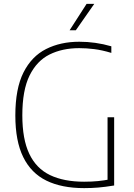

<svg xmlns="http://www.w3.org/2000/svg" viewBox="-20 -964 690 989"><path d="M413.5 5Q298 5 219.2 -33.5Q140.5 -72 99.8 -154.5Q59 -237 59 -369Q59 -507.5 101 -590.8Q143 -674 217.5 -711.5Q292 -749 388.5 -749Q430.5 -749 471.2 -743.2Q512 -737.5 553.5 -725.5V-691.5Q505.5 -706 465.5 -711Q425.5 -716 388 -716Q301 -716 235.2 -683.2Q169.5 -650.5 132.2 -574.8Q95 -499 95 -370Q95 -247 130.8 -171.8Q166.5 -96.5 237.5 -62.2Q308.5 -28 413.5 -28Q452.5 -28 484.5 -31.2Q516.5 -34.5 545 -40L534 -22.5V-360H568V-8.5Q522 -1 486.8 2Q451.5 5 413.5 5ZM338.5 -808 426 -944H465.5L370.5 -808Z"/></svg>

Font: Encode Sans SC Thin
Style: Regular
Weight: 250
Designer: Multiple Designers
Foundry: Impallari Type
Version: Version 3.002